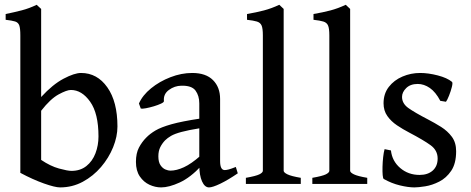

<svg xmlns="http://www.w3.org/2000/svg" viewBox="-20 -777 1989 811"><path d="M476.1 -242.7Q476.1 -200.2 457.8 -155Q439.5 -109.9 406.7 -71.5Q374 -33.2 329.8 -9.3Q285.6 14.6 233.9 14.6Q212.4 14.6 165.5 -2Q118.7 -18.6 65.9 -46.9V-627.9Q65.9 -656.7 61.5 -669.4Q57.1 -682.1 43.7 -686.3Q30.3 -690.4 3.9 -693.4V-717.8Q40 -725.1 72 -733.4Q104 -741.7 134.8 -756.8Q145 -748 153.8 -739.3V-367.2Q202.6 -420.4 248.5 -444.6Q294.4 -468.8 322.3 -468.8Q390.6 -468.8 433.3 -408.2Q476.1 -347.7 476.1 -242.7ZM396 -200.7Q396 -297.9 360.8 -347.4Q325.7 -397 279.3 -397Q262.2 -397 227.5 -378.2Q192.9 -359.4 153.8 -309.1V-101.6Q192.9 -75.2 229.2 -65.2Q265.6 -55.2 281.7 -55.2Q319.3 -55.2 345 -75.7Q370.6 -96.2 383.3 -129.6Q396 -163.1 396 -200.7Z M984.4 -44.9Q942.9 -16.6 910.4 -1Q877.9 14.6 862.8 14.6Q844.7 14.6 833.3 -11Q821.8 -36.6 821.8 -80.1V-340.3Q821.8 -372.6 805.9 -394.3Q790 -416 746.1 -415Q717.3 -414.6 693.4 -397Q669.4 -379.4 672.4 -350.1Q672.9 -345.2 660.4 -339.4Q647.9 -333.5 630.1 -328.1Q612.3 -322.8 596.4 -319.8Q580.6 -316.9 574.7 -318.4L566.9 -339.8Q582 -374.5 617.9 -403.8Q653.8 -433.1 700 -450.9Q746.1 -468.8 792 -468.8Q849.6 -468.8 879.6 -438.7Q909.7 -408.7 909.7 -358.9V-96.7Q909.7 -58.6 929.2 -58.6Q936 -58.6 946.3 -61.3Q956.5 -64 976.1 -71.8ZM826.7 -235.8Q775.4 -227.5 746.6 -219.7Q717.8 -211.9 702.6 -203.1Q687.5 -194.3 677.2 -184.1Q664.6 -170.9 656.7 -154.8Q648.9 -138.7 648.9 -116.7Q648.9 -92.3 658 -79.1Q667 -65.9 679 -61Q690.9 -56.2 699.2 -56.2Q725.6 -56.2 756.8 -70.6Q788.1 -85 826.7 -119.1L830.6 -76.7Q784.7 -27.3 739.3 -6.3Q693.8 14.6 660.6 14.6Q635.7 14.6 611.3 3.4Q586.9 -7.8 570.6 -31.7Q554.2 -55.7 554.2 -93.3Q554.2 -129.4 566.9 -153.6Q579.6 -177.7 597.7 -195.8Q613.3 -211.9 636.7 -225.8Q660.2 -239.7 704.3 -252.2Q748.5 -264.6 826.7 -276.4Z M1018.6 0V-25.9Q1060.5 -33.2 1075.4 -40.5Q1090.3 -47.9 1090.3 -55.7V-627.9Q1090.3 -656.7 1085 -669.2Q1079.6 -681.6 1065.2 -686Q1050.8 -690.4 1023.4 -693.4V-717.8Q1063 -724.6 1094.7 -732.9Q1126.5 -741.2 1159.7 -756.8L1178.2 -739.3V-55.7Q1178.2 -48.3 1194.3 -40.5Q1210.4 -32.7 1250.5 -25.9V0Z M1299.3 0V-25.9Q1341.3 -33.2 1356.2 -40.5Q1371.1 -47.9 1371.1 -55.7V-627.9Q1371.1 -656.7 1365.7 -669.2Q1360.4 -681.6 1345.9 -686Q1331.5 -690.4 1304.2 -693.4V-717.8Q1343.8 -724.6 1375.5 -732.9Q1407.2 -741.2 1440.4 -756.8L1459 -739.3V-55.7Q1459 -48.3 1475.1 -40.5Q1491.2 -32.7 1531.2 -25.9V0Z M1906.7 -138.2Q1906.7 -86.4 1886 -55.7Q1865.2 -24.9 1835.2 -9.8Q1805.2 5.4 1776.1 10Q1747.1 14.6 1730.5 14.6Q1704.6 14.6 1669.2 6.1Q1633.8 -2.4 1601.1 -21Q1597.7 -22.9 1596.4 -37.4Q1595.2 -51.8 1595.7 -72.3Q1596.2 -92.8 1598.4 -113Q1600.6 -133.3 1604.5 -147L1631.3 -141.6Q1636.2 -96.7 1670.4 -67.4Q1704.6 -38.1 1752.4 -38.1Q1787.1 -38.1 1807.9 -56.6Q1828.6 -75.2 1828.6 -107.4Q1828.6 -142.1 1798.6 -163.8Q1768.6 -185.5 1709 -216.8Q1681.6 -231 1656.7 -247.8Q1631.8 -264.6 1616 -287.1Q1600.1 -309.6 1600.1 -340.8Q1600.1 -381.3 1622.3 -409.9Q1644.5 -438.5 1679.9 -453.6Q1715.3 -468.8 1754.9 -468.8Q1789.1 -468.8 1828.9 -458.5Q1868.7 -448.2 1889.2 -431.2Q1893.1 -427.7 1888.7 -409.9Q1884.3 -392.1 1876.7 -373Q1869.1 -354 1863.8 -347.2L1839.8 -351.1Q1820.3 -388.2 1795.7 -405.3Q1771 -422.4 1744.6 -422.4Q1713.4 -422.4 1695.8 -405Q1678.2 -387.7 1678.2 -367.7Q1678.2 -339.8 1704.8 -320.8Q1731.4 -301.8 1787.1 -272.9Q1815.4 -258.3 1843 -241Q1870.6 -223.6 1888.7 -199.2Q1906.7 -174.8 1906.7 -138.2Z"/></svg>

Font: Gentium Book Plus
Style: Regular
Weight: 400
Designer: Victor Gaultney, Annie Olsen, Iska Routamaa, Becca Hirsbrunner
Foundry: SIL International
Version: Version 6.101